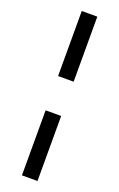

<svg xmlns="http://www.w3.org/2000/svg" viewBox="-178 -786 641 1032"><g transform="rotate(20 142.5 -270.0)"><path d="M98 -172H187V200H98ZM98 -368V-740H187V-368Z"/></g></svg>

Font: Oxanium ExtraLight Medium
Style: Regular
Weight: 500
Version: Version 2.000